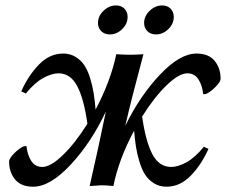

<svg xmlns="http://www.w3.org/2000/svg" viewBox="-20 -689 837 711"><path d="M734.9 -145.5 752 -137.7Q725.6 -78.6 686 -38.1Q646.5 2.4 596.7 2.4Q570.8 2.4 550.5 -10Q530.3 -22.5 517.8 -41.5Q505.4 -60.5 496.6 -89.4Q487.8 -118.2 483.6 -144.8Q479.5 -171.4 476.6 -205.1Q419.9 -99.6 399.9 0Q374 -2.9 356.4 -2.9L312 0Q344.7 -142.6 372.1 -276.4Q319.3 -163.1 242.7 -80.3Q166 2.4 103 2.4Q57.6 2.4 35.6 -24.7Q13.7 -51.8 13.7 -90.8Q13.7 -102.5 33.9 -122.6Q54.2 -142.6 69.8 -147.9H78.1Q81.5 -114.7 95.9 -92.8Q110.4 -70.8 136.7 -70.8Q167.5 -70.8 213.4 -115.2Q259.3 -159.7 303.7 -231Q290.5 -324.2 265.6 -370.8Q240.7 -417.5 196.8 -417.5Q171.4 -417.5 139.9 -400.1Q108.4 -382.8 75.7 -342.8L58.6 -350.6Q85 -409.7 124.5 -450.2Q164.1 -490.7 213.9 -490.7Q239.7 -490.7 260 -478.3Q280.3 -465.8 292.7 -446.8Q305.2 -427.7 314 -398.9Q322.8 -370.1 326.9 -343.5Q331.1 -316.9 334 -283.2Q390.1 -389.6 410.6 -488.3Q439 -486.3 461.9 -486.3Q485.8 -486.3 511.2 -488.3Q465.8 -319.3 443.8 -222.7Q497.1 -332.5 571.5 -411.6Q646 -490.7 707.5 -490.7Q752.9 -490.7 774.9 -463.6Q796.9 -436.5 796.9 -397.5Q796.9 -385.7 776.6 -365.7Q756.3 -345.7 740.7 -340.3H732.4Q729 -373.5 714.6 -395.5Q700.2 -417.5 673.8 -417.5Q642.6 -417.5 596.7 -373Q550.8 -328.6 506.3 -257.3Q519.5 -164.6 544.4 -117.7Q569.3 -70.8 613.8 -70.8Q639.2 -70.8 670.7 -88.1Q702.1 -105.5 734.9 -145.5ZM409.7 -668.9Q428.7 -668.9 440.7 -657Q452.6 -645 452.6 -626.5Q452.6 -600.6 432.4 -581.1Q412.1 -561.5 386.7 -561.5Q367.2 -561.5 355 -573.5Q342.8 -585.4 342.8 -604Q342.8 -629.4 363.5 -649.2Q384.3 -668.9 409.7 -668.9ZM580.6 -668.9Q599.6 -668.9 611.6 -657Q623.5 -645 623.5 -626.5Q623.5 -600.6 603.3 -581.1Q583 -561.5 557.6 -561.5Q538.1 -561.5 525.9 -573.5Q513.7 -585.4 513.7 -604Q513.7 -629.4 534.4 -649.2Q555.2 -668.9 580.6 -668.9Z"/></svg>

Font: Flanker
Style: Italic
Weight: 400
Italic angle: -12°
Designer: Flanker
Version: Version 2.027